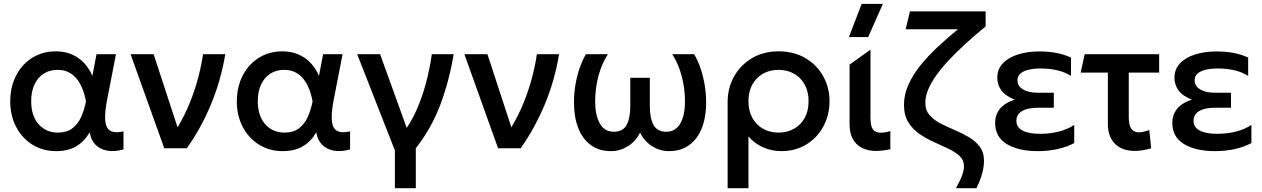

<svg xmlns="http://www.w3.org/2000/svg" viewBox="-20 -780 6640 1010"><path d="M275.3 15Q205.4 15 150.8 -18.9Q96.2 -52.8 65 -112.1Q33.8 -171.4 33.8 -247.5Q33.8 -304.6 51.5 -352.7Q69.2 -400.8 101.5 -436.1Q133.7 -471.3 177.2 -490.7Q220.8 -510 272.7 -510Q321.1 -510 358.9 -493.3Q396.7 -476.6 423.4 -447.5Q450.2 -418.4 465.9 -380.6L487.7 -495H590.1L544.4 -260Q533.2 -203.1 532.9 -166.2Q532.6 -129.4 543.1 -110.1Q553.6 -90.8 575.3 -86.2Q597.1 -81.6 629.6 -89.1V5.9Q581.9 19.4 543.9 12.4Q506 5.4 481.9 -19.2Q457.9 -43.9 451.9 -83.8Q423.6 -35.6 380.7 -10.3Q337.8 15 275.3 15ZM284.9 -82.5Q329.8 -82.5 359 -103.8Q388.2 -125.1 405.7 -162.2Q423.1 -199.3 432.3 -247.1Q429.2 -263.9 423.1 -285.4Q417.1 -307 406.4 -329.2Q395.8 -351.4 379.3 -370.4Q362.9 -389.3 339.1 -400.9Q315.4 -412.5 282.8 -412.5Q240.9 -412.5 209.8 -392.5Q178.6 -372.5 161.3 -335.5Q144.1 -298.5 144.1 -247.9Q144.1 -170.7 183.1 -126.6Q222.1 -82.5 284.9 -82.5Z M844.1 0 666.9 -495H788.1L919.3 -94.2L902.8 -92.8Q934.6 -141.3 963.2 -203.9Q991.7 -266.4 1013.7 -340Q1035.8 -413.6 1048.3 -495H1165.1Q1141.4 -353.3 1088.6 -228Q1035.8 -102.8 962.8 0Z M1467.3 15Q1397.4 15 1342.8 -18.9Q1288.2 -52.8 1257 -112.1Q1225.8 -171.4 1225.8 -247.5Q1225.8 -304.6 1243.5 -352.7Q1261.2 -400.8 1293.5 -436.1Q1325.7 -471.3 1369.2 -490.7Q1412.8 -510 1464.7 -510Q1513.1 -510 1550.9 -493.3Q1588.7 -476.6 1615.4 -447.5Q1642.2 -418.4 1657.9 -380.6L1679.7 -495H1782.1L1736.4 -260Q1725.2 -203.1 1724.9 -166.2Q1724.6 -129.4 1735.1 -110.1Q1745.6 -90.8 1767.3 -86.2Q1789.1 -81.6 1821.6 -89.1V5.9Q1773.9 19.4 1735.9 12.4Q1698 5.4 1673.9 -19.2Q1649.9 -43.9 1643.9 -83.8Q1615.6 -35.6 1572.7 -10.3Q1529.8 15 1467.3 15ZM1476.9 -82.5Q1521.8 -82.5 1551 -103.8Q1580.2 -125.1 1597.7 -162.2Q1615.1 -199.3 1624.3 -247.1Q1621.2 -263.9 1615.1 -285.4Q1609.1 -307 1598.4 -329.2Q1587.8 -351.4 1571.3 -370.4Q1554.9 -389.3 1531.1 -400.9Q1507.4 -412.5 1474.8 -412.5Q1432.9 -412.5 1401.8 -392.5Q1370.6 -372.5 1353.3 -335.5Q1336.1 -298.5 1336.1 -247.9Q1336.1 -170.7 1375.1 -126.6Q1414.1 -82.5 1476.9 -82.5Z M2057.3 210V11.6L1858.9 -495H1979.4L2133.7 -68.1L2103.3 -84.2Q2141 -134.2 2170.1 -198.9Q2199.2 -263.5 2219.6 -338.6Q2239.9 -413.7 2251.6 -495H2366.5Q2343.6 -356.1 2297.1 -231.3Q2250.5 -106.5 2167.3 0V210Z M2600.1 0 2422.9 -495H2544.1L2675.3 -94.2L2658.8 -92.8Q2690.6 -141.3 2719.2 -203.9Q2747.7 -266.4 2769.7 -340Q2791.8 -413.6 2804.3 -495H2921.1Q2897.4 -353.3 2844.6 -228Q2791.8 -102.8 2718.8 0Z M3193.9 15Q3130.9 15 3087.3 -17.3Q3043.8 -49.6 3021.6 -107.2Q2999.3 -164.8 2999.3 -241.1Q2999.3 -287 3006.6 -331.8Q3013.8 -376.6 3027.9 -418.1Q3041.9 -459.5 3061.9 -495H3177.8Q3162.1 -471 3149.5 -442.2Q3136.9 -413.3 3128.3 -381.3Q3119.8 -349.4 3115.2 -315.2Q3110.7 -281.1 3110.7 -246.6Q3110.7 -175.9 3134.6 -131.7Q3158.4 -87.5 3207.6 -86.9Q3256.2 -86.6 3275.9 -122Q3295.6 -157.5 3295.6 -224.4V-370.6H3398.3V-224.4Q3398.3 -157.5 3418.2 -122Q3438 -86.6 3486.3 -86.9Q3510.9 -87.2 3529.1 -98.8Q3547.3 -110.3 3559.3 -131.4Q3571.3 -152.4 3577.2 -181.6Q3583.2 -210.8 3583.2 -246.6Q3583.2 -292.9 3575.2 -337.6Q3567.2 -382.2 3552.2 -422.7Q3537.3 -463.1 3516.1 -495H3631.9Q3662.1 -442 3678.3 -375.9Q3694.6 -309.8 3694.6 -241.1Q3694.6 -183.9 3682 -136.7Q3669.4 -89.6 3644.6 -55.7Q3619.8 -21.8 3583.6 -3.4Q3547.4 15 3499.9 15Q3452.1 15 3411.3 -10.3Q3370.4 -35.7 3346.9 -82.4Q3323.8 -35.7 3282.3 -10.3Q3240.8 15 3193.9 15Z M3807.6 210V-242.6Q3807.6 -317.2 3841.6 -377.8Q3875.7 -438.4 3936.1 -474.2Q3996.4 -510 4075.3 -510Q4156.1 -510 4216.4 -474.5Q4276.7 -439.1 4310.2 -379.4Q4343.7 -319.7 4343.7 -247.5Q4343.7 -192.9 4325.2 -145.2Q4306.8 -97.6 4273 -61.6Q4239.2 -25.6 4193.1 -5.3Q4146.9 15 4091.4 15Q4038.4 15 3992.2 -5.9Q3946.1 -26.9 3917.2 -62.9V210ZM4075.3 -82.5Q4121.3 -82.5 4157 -102.8Q4192.8 -123 4213.1 -159.9Q4233.4 -196.9 4233.4 -247.5Q4233.4 -298.1 4213 -335.2Q4192.6 -372.3 4156.8 -392.4Q4121.1 -412.5 4075.3 -412.5Q4029.5 -412.5 3993.8 -392.4Q3958.1 -372.3 3937.6 -335.2Q3917.2 -298.1 3917.2 -247.5Q3917.2 -196.9 3937.5 -159.9Q3957.9 -123 3993.6 -102.8Q4029.3 -82.5 4075.3 -82.5Z M4587.6 14Q4547.6 14 4516.2 -1Q4484.9 -16.1 4467 -47.2Q4449.1 -78.3 4449.1 -127V-440.1L4559.1 -518.8V-159.9Q4559.1 -116.4 4572 -99.2Q4584.9 -82 4613.2 -82Q4622.8 -82 4634.8 -83.8Q4646.9 -85.6 4663.6 -90.5V4.9Q4646.2 9.3 4624.8 11.7Q4603.3 14 4587.6 14ZM4445.7 -585 4512.6 -759.5H4624.3L4546.9 -585Z M5116.2 210H5008.8Q5033 166.6 5041.9 140Q5050.8 113.3 5050.8 93.9Q5050.8 62 5028.1 40.8Q5005.3 19.5 4969.3 2.4Q4933.3 -14.6 4893.1 -32.7Q4852.8 -50.7 4816.8 -75.4Q4780.8 -100.1 4758.1 -137Q4735.3 -174 4735.3 -228.6Q4735.3 -282.1 4758.4 -333.9Q4781.5 -385.7 4821.5 -435.6Q4861.6 -485.4 4912.6 -533.1Q4963.6 -580.8 5019.2 -626H4744.1L4766.6 -720H5164.8V-641.2Q5107.2 -593.8 5058.4 -549.2Q5009.6 -504.5 4970.5 -462.6Q4931.4 -420.8 4904 -381.9Q4876.5 -343.1 4862 -307.3Q4847.6 -271.6 4847.6 -239Q4847.6 -200.2 4869.9 -174.6Q4892.2 -148.9 4927.4 -130.6Q4962.6 -112.4 5001.9 -95.9Q5041.2 -79.4 5076.5 -58.7Q5111.7 -38.1 5134 -8.1Q5156.3 21.8 5156.3 67.5Q5156.3 87.5 5151.8 110.1Q5147.4 132.7 5138.7 157.7Q5129.9 182.6 5116.2 210Z M5440.1 15Q5338.1 15 5276.5 -22Q5214.8 -59 5214.8 -134.4Q5214.8 -174.5 5238.3 -205.7Q5261.8 -236.8 5317.6 -256.1Q5267.2 -276.2 5246.6 -305.8Q5226.1 -335.4 5226.1 -370.5Q5226.1 -415.8 5255.3 -446.7Q5284.5 -477.7 5334.6 -493.5Q5384.7 -509.4 5446.7 -509.4Q5493.8 -509.4 5534.7 -502Q5575.5 -494.7 5613.9 -477.2V-380.8Q5582.3 -400.7 5541.8 -410.2Q5501.3 -419.8 5454.2 -419.8Q5420.5 -419.8 5392.9 -413.7Q5365.4 -407.7 5348.9 -394.1Q5332.4 -380.5 5332.4 -357.4Q5332.4 -326.8 5361.7 -309.5Q5391 -292.2 5438.4 -292.2H5523.6V-213.2H5441.4Q5406.7 -213.2 5380.8 -206Q5354.9 -198.7 5340.8 -183.5Q5326.6 -168.4 5326.6 -144.9Q5326.6 -109.8 5359.5 -93Q5392.4 -76.1 5450.9 -76.1Q5503.7 -76.1 5550.2 -87.9Q5596.6 -99.8 5630.9 -123.1V-27.2Q5590.3 -6.3 5542.8 4.3Q5495.2 15 5440.1 15Z M5948.1 14Q5908.4 14 5876.7 -1.2Q5845 -16.4 5826.4 -48Q5807.8 -79.5 5807.8 -128.2V-398.2H5664.7L5686.1 -495H6077.6V-398.2H5917.8V-162.8Q5917.8 -120.8 5931.4 -102.3Q5945 -83.9 5971.6 -83.9Q5982.9 -83.9 5996.3 -87Q6009.7 -90.1 6025.8 -95.9L6035.6 -0.1Q6014.4 6.6 5991.5 10.3Q5968.6 14 5948.1 14Z M6372.1 15Q6270.1 15 6208.5 -22Q6146.8 -59 6146.8 -134.4Q6146.8 -174.5 6170.3 -205.7Q6193.8 -236.8 6249.6 -256.1Q6199.2 -276.2 6178.6 -305.8Q6158.1 -335.4 6158.1 -370.5Q6158.1 -415.8 6187.3 -446.7Q6216.5 -477.7 6266.6 -493.5Q6316.7 -509.4 6378.7 -509.4Q6425.8 -509.4 6466.7 -502Q6507.5 -494.7 6545.9 -477.2V-380.8Q6514.3 -400.7 6473.8 -410.2Q6433.3 -419.8 6386.2 -419.8Q6352.5 -419.8 6324.9 -413.7Q6297.4 -407.7 6280.9 -394.1Q6264.4 -380.5 6264.4 -357.4Q6264.4 -326.8 6293.7 -309.5Q6323 -292.2 6370.4 -292.2H6455.6V-213.2H6373.4Q6338.7 -213.2 6312.8 -206Q6286.9 -198.7 6272.8 -183.5Q6258.6 -168.4 6258.6 -144.9Q6258.6 -109.8 6291.5 -93Q6324.4 -76.1 6382.9 -76.1Q6435.7 -76.1 6482.2 -87.9Q6528.6 -99.8 6562.9 -123.1V-27.2Q6522.3 -6.3 6474.8 4.3Q6427.2 15 6372.1 15Z"/></svg>

Font: Geologica-Sharp
Style: Regular
Weight: 100
Designer: Sindre Bremnes, Frode Helland
Foundry: Monokrom Skriftforlag AS
Version: Version 1.010;gftools[0.9.28]